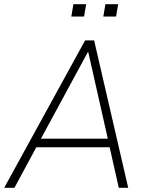

<svg xmlns="http://www.w3.org/2000/svg" viewBox="-21 -898 711 918"><path d="M-1 0 386 -705H429L592 0H547L501 -204L525 -194H130L158 -204L48 0ZM399 -649 171 -228 153 -235H516L496 -228L401 -649ZM473 -819 483 -878H544L534 -819ZM320 -819 330 -878H391L381 -819Z"/></svg>

Font: Nunito Sans 10pt SemiCondensed ExtraLight
Style: Italic
Weight: 250
Width: 4
Italic angle: -9°
Designer: Vernon Adams
Foundry: Vernon Adams
Version: Version 3.101;gftools[0.9.27]